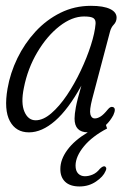

<svg xmlns="http://www.w3.org/2000/svg" viewBox="-20 -458 466 676"><path d="M304.5 -109Q294.5 -70 298.2 -55.5Q302 -41 313.5 -41Q323.5 -41 334.2 -47.8Q345 -54.5 359.5 -72.5Q369 -84.5 378 -81Q390 -76.5 379 -52.5Q368 -32 353 -18L357 -5.5Q304.5 22 275.5 57.2Q246.5 92.5 246 124.5Q246 143.5 255.2 153Q264.5 162.5 279 162.5Q292.5 162.5 306.5 156.5Q320.5 150.5 331.5 136.5Q341 127 347.5 127.5Q351.5 128 353.5 132.2Q355.5 136.5 351.5 144.5Q343.5 164 318 181.2Q292.5 198.5 260 198.5Q226.5 198.5 209.2 181.8Q192 165 192.5 136.5Q192.5 103.5 217.2 69.8Q242 36 289 8Q242.5 7.5 242.5 -40.5Q242.5 -55.5 247 -80.2Q251.5 -105 266.5 -156.5Q220.5 -73 174 -32.5Q127.5 8 82 8Q36 8 14.8 -31.5Q-6.5 -71 6.5 -146Q16 -201 41.2 -253Q66.5 -305 105 -346.8Q143.5 -388.5 193 -413Q242.5 -437.5 300 -437.5Q344.5 -437.5 367.8 -426.2Q391 -415 390.5 -395Q390 -381 380.5 -371.2Q371 -361.5 367 -345.5ZM64 -148.5Q53 -95 66 -64.8Q79 -34.5 105.5 -34.5Q132 -34.5 160.5 -59Q189 -83.5 215.8 -123.2Q242.5 -163 264.2 -209Q286 -255 300 -298.8Q314 -342.5 316.5 -374.5Q317.5 -388 309.2 -394Q301 -400 276 -400Q233.5 -400 189.5 -365.8Q145.5 -331.5 111.5 -274.2Q77.5 -217 64 -148.5Z"/></svg>

Font: Fraunces 144pt S100 Light
Style: Italic
Weight: 300
Italic angle: -16°
Version: Version 1.000; ttfautohint (v1.8.3)